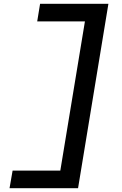

<svg xmlns="http://www.w3.org/2000/svg" viewBox="-20 -843 640 1006"><path d="M30 143 46 51H296L425 -731H175L190 -823H548L389 143Z"/></svg>

Font: Iosevka Etoile SmBdObl
Style: Regular
Weight: 600
Italic angle: -9°
Designer: Belleve Invis
Foundry: Belleve Invis
Version: Version 15.5.2; ttfautohint (v1.8.4)